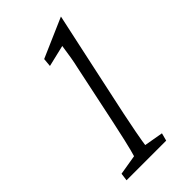

<svg xmlns="http://www.w3.org/2000/svg" viewBox="-188 -636 689 689"><g transform="rotate(-45 156.5 -291.0)"><path d="M182.6 -177.7Q171.9 -126 167 -99.6Q162.1 -73.2 160.2 -61.5Q158.2 -49.8 157.2 -42L229.5 -29.3L221.7 0H20.5L24.4 -29.3L100.6 -42Q103.5 -51.8 107.4 -66.4Q111.3 -81.1 117.2 -106.9Q123 -132.8 132.8 -177.7L181.6 -409.2Q186.5 -429.7 190.4 -453.1Q194.3 -476.6 198.2 -503.9L116.2 -484.4L119.1 -516.6L269.5 -582Q266.6 -567.4 259.8 -537.1Q252.9 -506.8 244.1 -464.4Q235.4 -421.9 223.6 -369.1Z"/></g></svg>

Font: Crimson Pro ExtraLight
Style: Italic
Weight: 250
Italic angle: -12°
Designer: Jacques Le Bailly
Foundry: Baron von Fonthausen
Version: Version 1.003